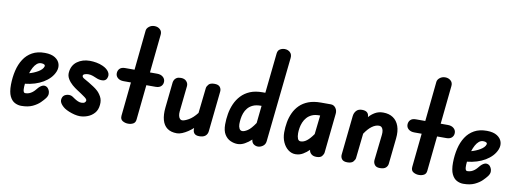

<svg xmlns="http://www.w3.org/2000/svg" viewBox="-73 -1454 5148 1914"><g transform="rotate(10 2501.0 -497.0)"><path d="M190.5 10Q157 10 125.2 -6.2Q93.5 -22.5 73.5 -64Q53.5 -105.5 54 -181Q55 -256 70.8 -323Q86.5 -390 119.8 -441.5Q153 -493 205.8 -522.2Q258.5 -551.5 333.5 -551Q399 -550.5 436.8 -526.2Q474.5 -502 485.2 -465Q496 -428 479.5 -387.5Q464.5 -351.5 436.8 -322Q409 -292.5 371 -270Q333 -247.5 287 -233.2Q241 -219 189.5 -213.5Q189 -205.5 188.2 -197.2Q187.5 -189 187 -182Q186.5 -170 187.2 -155.8Q188 -141.5 192.8 -131.5Q197.5 -121.5 207.5 -121.5Q229.5 -121.5 247 -128.2Q264.5 -135 278.2 -145.5Q292 -156 301.8 -167Q311.5 -178 318 -186Q340.5 -214 364.5 -224.2Q388.5 -234.5 413 -218.5Q424 -209.5 432.8 -193Q441.5 -176.5 440.8 -155Q440 -133.5 422 -109Q407 -89 378.8 -61Q350.5 -33 304.8 -11.5Q259 10 190.5 10ZM212.5 -324Q235 -330 257.8 -339.5Q280.5 -349 300.8 -361Q321 -373 334.8 -387.2Q348.5 -401.5 353 -417.5Q356 -429 346 -436Q336 -443 314 -443Q290 -443 270.8 -426.5Q251.5 -410 237 -383Q222.5 -356 212.5 -324Z M783.5 10Q759 10 729.2 2.8Q699.5 -4.5 672 -15.8Q644.5 -27 626 -39.5Q595.5 -61 580.5 -86.8Q565.5 -112.5 578 -143.5Q586 -162 604 -171.2Q622 -180.5 643 -180.2Q664 -180 679.5 -169.5Q690.5 -162 706.2 -151.5Q722 -141 740 -133Q758 -125 775.5 -125Q799 -125 809.8 -134Q820.5 -143 821 -155Q821 -163.5 812 -173.2Q803 -183 781 -197.5Q774 -202.5 761.8 -210.8Q749.5 -219 736.2 -228Q723 -237 713 -243Q690 -257.5 662.2 -281.2Q634.5 -305 616 -336.2Q597.5 -367.5 601.5 -403Q608.5 -474.5 661.5 -512.8Q714.5 -551 788.5 -551Q819.5 -551 855 -544.8Q890.5 -538.5 921 -524.5Q965.5 -504.5 984.8 -473.5Q1004 -442.5 987.5 -407.5Q975 -382 942.8 -380.8Q910.5 -379.5 881 -393Q868.5 -399 844.2 -407.8Q820 -416.5 797.5 -416.5Q777.5 -416.5 760.8 -410.5Q744 -404.5 743 -393Q741.5 -377.5 765.2 -364.5Q789 -351.5 813.5 -337Q838 -322.5 864 -305.2Q890 -288 904.5 -274.5Q928 -255 948 -219.2Q968 -183.5 963 -136.5Q958.5 -84.5 930.2 -52.2Q902 -20 862.2 -5Q822.5 10 783.5 10Z M1271 0Q1240.5 0 1215 -15.2Q1189.5 -30.5 1193 -67.5L1228 -409.5H1154Q1117 -409.5 1095 -428Q1073 -446.5 1073 -474.5Q1073 -503 1091 -522Q1109 -541 1146 -541H1241.5L1282.5 -944Q1285 -967.5 1308 -985.8Q1331 -1004 1363 -1004Q1395.5 -1004 1418.2 -984Q1441 -964 1437.5 -930L1397.5 -541H1470Q1507 -541 1529.5 -522Q1552 -503 1552 -474.5Q1552 -446.5 1533.2 -428Q1514.5 -409.5 1477.5 -409.5H1384L1347.5 -54.5Q1344.5 -24.5 1322.5 -12.2Q1300.5 0 1271 0Z M1766 10Q1705.5 10 1668.2 -17.5Q1631 -45 1616.8 -97Q1602.5 -149 1610 -222.5L1637.5 -482.5Q1639 -493.5 1645.5 -507.2Q1652 -521 1667.8 -531Q1683.5 -541 1711.5 -541Q1748.5 -541 1768 -519.2Q1787.5 -497.5 1784.5 -469.5L1757 -210.5Q1754.5 -184.5 1759 -165.8Q1763.5 -147 1773 -136.8Q1782.5 -126.5 1795 -126.5Q1818.5 -126.5 1860.5 -150Q1902.5 -173.5 1944.5 -227.5L1973 -484Q1975 -501.5 1992 -521.2Q2009 -541 2051 -541Q2091 -541 2107 -521Q2123 -501 2120 -473.5L2077 -65Q2073.5 -34.5 2052.2 -17.2Q2031 0 1991 0Q1955.5 0 1940.2 -18Q1925 -36 1927 -68L1927.5 -72.5Q1904 -51 1875.8 -32.2Q1847.5 -13.5 1819.2 -1.8Q1791 10 1766 10Z M2380 10Q2344 10 2308.2 -6Q2272.5 -22 2249 -59.5Q2225.5 -97 2225.5 -161.5Q2225.5 -214.5 2234.8 -268.5Q2244 -322.5 2265.5 -371.2Q2287 -420 2322.8 -458.2Q2358.5 -496.5 2411.2 -518.8Q2464 -541 2536.5 -541H2565.5L2608 -945.5Q2611.5 -978 2633.5 -991Q2655.5 -1004 2680.5 -1004Q2713 -1004 2735.2 -983.5Q2757.5 -963 2753.5 -926L2662.5 -67.5Q2659 -34.5 2634.2 -17.2Q2609.5 0 2584.5 0Q2562 0 2542.8 -13.2Q2523.5 -26.5 2519.5 -55L2519 -59.5Q2489 -30.5 2452.5 -10.2Q2416 10 2380 10ZM2405 -125Q2426.5 -125 2458.8 -146.2Q2491 -167.5 2532.5 -229.5L2551 -406H2543Q2496 -406 2464.2 -391.5Q2432.5 -377 2412.5 -353Q2392.5 -329 2382.2 -300.2Q2372 -271.5 2368.2 -242.2Q2364.5 -213 2364.5 -188.5Q2364.5 -164 2374.5 -144.5Q2384.5 -125 2405 -125Z M2966 10Q2926 10 2892.5 -15.8Q2859 -41.5 2839 -85.8Q2819 -130 2819 -186Q2819 -237 2828 -288Q2837 -339 2858 -384.5Q2879 -430 2914.2 -465.2Q2949.5 -500.5 3002.2 -520.8Q3055 -541 3127.5 -541H3229Q3258.5 -541 3277.5 -515.8Q3296.5 -490.5 3292.5 -455L3251 -57Q3249 -40 3233.5 -20Q3218 0 3177 0Q3143.5 0 3124.2 -17.2Q3105 -34.5 3103.5 -57.5V-58.5Q3076.5 -31 3042 -10.5Q3007.5 10 2966 10ZM2996 -125Q3027 -125 3057.5 -148.8Q3088 -172.5 3121.5 -221L3143 -412.5H3132.5Q3090 -412.5 3059.8 -398.8Q3029.5 -385 3009.5 -362.2Q2989.5 -339.5 2978 -311.5Q2966.5 -283.5 2961.8 -254.8Q2957 -226 2957 -200.5Q2957 -167 2965.8 -146Q2974.5 -125 2996 -125Z M3489.5 0Q3450.5 0 3434.8 -20Q3419 -40 3422 -67.5L3463.5 -463Q3467 -496 3487.2 -518.5Q3507.5 -541 3544.5 -541Q3580.5 -541 3597.2 -525.5Q3614 -510 3614.5 -482.5V-479.5Q3639 -509 3675 -530Q3711 -551 3757.5 -551Q3817.5 -551 3858.2 -523.5Q3899 -496 3917.5 -444Q3936 -392 3928 -318.5L3900.5 -58.5Q3898 -34 3879.2 -17Q3860.5 0 3818.5 0Q3782 0 3766.2 -21.8Q3750.5 -43.5 3753.5 -71.5L3782.5 -330.5Q3785 -353.5 3781.5 -372.5Q3778 -391.5 3767.5 -403Q3757 -414.5 3738 -414.5Q3704.5 -414.5 3668.2 -388.2Q3632 -362 3596.5 -308.5L3569 -57Q3567 -40 3549.8 -20Q3532.5 0 3489.5 0Z M4214 0Q4183.5 0 4158 -15.2Q4132.5 -30.5 4136 -67.5L4171 -409.5H4097Q4060 -409.5 4038 -428Q4016 -446.5 4016 -474.5Q4016 -503 4034 -522Q4052 -541 4089 -541H4184.5L4225.5 -944Q4228 -967.5 4251 -985.8Q4274 -1004 4306 -1004Q4338.5 -1004 4361.2 -984Q4384 -964 4380.5 -930L4340.5 -541H4413Q4450 -541 4472.5 -522Q4495 -503 4495 -474.5Q4495 -446.5 4476.2 -428Q4457.5 -409.5 4420.5 -409.5H4327L4290.5 -54.5Q4287.5 -24.5 4265.5 -12.2Q4243.5 0 4214 0Z M4665 10Q4631.5 10 4599.8 -6.2Q4568 -22.5 4548 -64Q4528 -105.5 4528.5 -181Q4529.5 -256 4545.2 -323Q4561 -390 4594.2 -441.5Q4627.5 -493 4680.2 -522.2Q4733 -551.5 4808 -551Q4873.5 -550.5 4911.2 -526.2Q4949 -502 4959.8 -465Q4970.5 -428 4954 -387.5Q4939 -351.5 4911.2 -322Q4883.5 -292.5 4845.5 -270Q4807.5 -247.5 4761.5 -233.2Q4715.5 -219 4664 -213.5Q4663.5 -205.5 4662.8 -197.2Q4662 -189 4661.5 -182Q4661 -170 4661.8 -155.8Q4662.5 -141.5 4667.2 -131.5Q4672 -121.5 4682 -121.5Q4704 -121.5 4721.5 -128.2Q4739 -135 4752.8 -145.5Q4766.5 -156 4776.2 -167Q4786 -178 4792.5 -186Q4815 -214 4839 -224.2Q4863 -234.5 4887.5 -218.5Q4898.5 -209.5 4907.2 -193Q4916 -176.5 4915.2 -155Q4914.5 -133.5 4896.5 -109Q4881.5 -89 4853.2 -61Q4825 -33 4779.2 -11.5Q4733.5 10 4665 10ZM4687 -324Q4709.5 -330 4732.2 -339.5Q4755 -349 4775.2 -361Q4795.5 -373 4809.2 -387.2Q4823 -401.5 4827.5 -417.5Q4830.5 -429 4820.5 -436Q4810.5 -443 4788.5 -443Q4764.5 -443 4745.2 -426.5Q4726 -410 4711.5 -383Q4697 -356 4687 -324Z"/></g></svg>

Font: Edu NSW ACT Hand
Style: Regular
Weight: 400
Designer: Tina and Corey Anderson, Eben Sorkin, Mirko Velimirovic
Foundry: Sorkin Type Co.
Version: Version 2.000